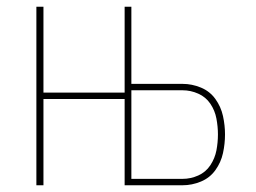

<svg xmlns="http://www.w3.org/2000/svg" viewBox="-20 -550 760 570"><path d="M88 0H109V-256H350V0H522Q550 0 576.5 -11Q603 -22 619.5 -45Q636 -68 642 -95.5Q648 -123 648 -151Q648 -178 642 -205.5Q636 -233 619.5 -256Q603 -279 576.5 -290Q550 -301 522 -301H370V-530H350V-275H109V-530H88ZM370 -19V-282H522Q546 -282 568.5 -272Q591 -262 604.5 -242Q618 -222 622.5 -198Q627 -174 627 -151Q627 -127 622.5 -103.5Q618 -80 604.5 -59.5Q591 -39 568.5 -29Q546 -19 522 -19Z"/></svg>

Font: Iosevka Sparkle Thin
Style: Regular
Weight: 100
Designer: Belleve Invis
Foundry: Belleve Invis
Version: Version 4.5.0; ttfautohint (v1.8.3)